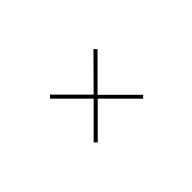

<svg xmlns="http://www.w3.org/2000/svg" viewBox="-21 -572 665 665"><g transform="rotate(45 311.5 -239.0)"><path d="M205 -120 312 -227 419 -120 429 -130 322 -237 433 -348 424 -358 312 -246 200 -358 190 -348 302 -237 195 -130Z"/></g></svg>

Font: Cantique Normal
Style: Regular
Weight: 400
Designer: Sébastien Hayez
Foundry: Sébastien Hayez & Ariel Martín Pérez
Version: Version 1.000;hotconv 1.0.109;makeotfexe 2.5.65596